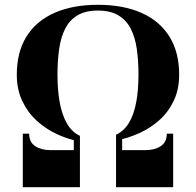

<svg xmlns="http://www.w3.org/2000/svg" viewBox="-20 -780 816 800"><path d="M313 -190Q264 -199.5 217 -221.2Q170 -243 132.5 -277.5Q95 -312 72.5 -359.8Q50 -407.5 50 -468.5Q50 -562.5 90.2 -627.5Q130.5 -692.5 206.5 -726.2Q282.5 -760 388 -760Q494 -760 569.8 -726.2Q645.5 -692.5 686 -627.5Q726.5 -562.5 726.5 -468.5Q726.5 -407.5 704 -360.2Q681.5 -313 644 -279.5Q606.5 -246 559.8 -225Q513 -204 463.5 -194.5V-218.5Q496.5 -234 517 -267.8Q537.5 -301.5 547.2 -352.2Q557 -403 557 -468.5Q557 -527 550 -576Q543 -625 524.5 -660.8Q506 -696.5 473 -716.2Q440 -736 388 -736Q336 -736 303 -716.2Q270 -696.5 251.8 -660.8Q233.5 -625 226.5 -576Q219.5 -527 219.5 -468.5Q219.5 -403 229.2 -351.2Q239 -299.5 259.5 -264.5Q280 -229.5 313 -214ZM75 0V-223H101.5Q101.5 -188 126.5 -171.2Q151.5 -154.5 190 -154.5H287.5V-204H313V0ZM463.5 0V-208.5L489 -209V-154.5H586.5Q625 -154.5 650 -171.2Q675 -188 675 -223H701.5V0Z"/></svg>

Font: Bodoni Moda 9pt ExtraBold
Style: Regular
Weight: 800
Designer: Owen Earl
Foundry: indestructible type
Version: Version 2.005